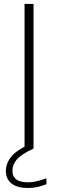

<svg xmlns="http://www.w3.org/2000/svg" viewBox="-20 -760 297 982"><path d="M105.5 0V-740H151.5V0ZM123 201.5Q68 201.5 39 178.5Q10 155.5 10 115Q10 76.5 37 42Q64 7.5 137 -25L151.5 0Q87.5 29.5 65.5 56.2Q43.5 83 43.5 113Q43.5 172.5 123 172.5Q146 172.5 167.2 167.2Q188.5 162 217.5 152V182Q170 201.5 123 201.5Z"/></svg>

Font: Encode Sans Expanded ExtraLight
Style: Regular
Weight: 200
Width: 7
Designer: Multiple Designers
Foundry: Impallari Type
Version: Version 3.000; ttfautohint (v1.8.3) -l 8 -r 50 -G 200 -x 14 